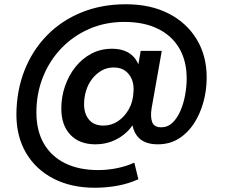

<svg xmlns="http://www.w3.org/2000/svg" viewBox="-20 -672 1057 902"><path d="M425 210Q315 210 232 167.5Q149 125 103 47.5Q57 -30 57 -135Q58 -247 95 -341Q132 -435 200 -505Q268 -575 362.5 -613.5Q457 -652 571 -652Q687 -652 772 -608.5Q857 -565 904 -487.5Q951 -410 951 -308Q951 -248 935.5 -192Q920 -136 891 -91.5Q862 -47 819.5 -20.5Q777 6 721 6Q654 6 624 -33.5Q594 -73 602 -136L605 -169L624 -123Q599 -63 546 -28.5Q493 6 428 6Q353 6 310.5 -39Q268 -84 268 -162Q268 -217 285.5 -267.5Q303 -318 334.5 -357.5Q366 -397 409.5 -420Q453 -443 506 -443Q565 -443 599.5 -413Q634 -383 640 -327L620 -312L641 -433H740L692 -162Q686 -122 695 -98Q704 -74 738 -74Q768 -74 790 -95Q812 -116 827 -150Q842 -184 849.5 -224.5Q857 -265 857 -303Q857 -386 822 -445.5Q787 -505 721.5 -537Q656 -569 564 -569Q475 -569 400 -536.5Q325 -504 269 -446Q213 -388 182 -310.5Q151 -233 151 -144Q151 -58 186 2.5Q221 63 286 95Q351 127 441 127Q486 127 530 118Q574 109 611 92L630 170Q584 191 532 200.5Q480 210 425 210ZM466 -82Q503 -82 534 -102.5Q565 -123 585 -158.5Q605 -194 607 -239Q610 -272 600 -297.5Q590 -323 569 -339Q548 -355 514 -355Q482 -355 456.5 -340Q431 -325 412.5 -301Q394 -277 384.5 -246Q375 -215 375 -182Q375 -138 398 -110Q421 -82 466 -82Z"/></svg>

Font: DM Sans 36pt SemiBold
Style: Italic
Weight: 600
Italic angle: -10°
Designer: Colophon Foundry, Jonny Pinhorn
Foundry: Colophon Foundry
Version: Version 4.004;gftools[0.9.30]